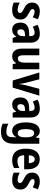

<svg xmlns="http://www.w3.org/2000/svg" viewBox="1532 -2129 837 3941"><g transform="rotate(90 1950.5 -158.5)"><path d="M381 -161C381 -249 331 -291 256 -329C180 -370 166 -381 166 -409C166 -435 184 -450 220 -450C260 -450 298 -433 336 -412L375 -514C323 -542 273 -557 216 -557C103 -557 33 -500 33 -403C33 -319 74 -273 153 -234C234 -195 246 -178 246 -151C246 -119 225 -102 181 -102C133 -102 76 -122 34 -146V-21C80 0 128 10 188 10C311 10 381 -50 381 -161Z M674 -557C605 -557 540 -540 489 -510L529 -412C575 -437 616 -451 653 -451C698 -451 721 -422 721 -363V-341L645 -338C514 -332 444 -276 444 -162C444 -65 491 10 584 10C656 10 694 -16 732 -73H735L758 0H856V-363C856 -492 792 -557 674 -557ZM677 -252 721 -254V-205C721 -137 685 -96 637 -96C602 -96 582 -117 582 -166C582 -219 610 -249 677 -252Z M1402 -547H1267V-275C1267 -167 1249 -107 1177 -107C1132 -107 1114 -148 1114 -228V-547H978V-190C978 -61 1035 10 1138 10C1197 10 1245 -16 1273 -70H1280L1297 0H1402Z M1633 0H1778L1944 -547H1803L1725 -246C1716 -204 1708 -166 1707 -135H1703C1700 -174 1693 -213 1683 -251L1608 -547H1467Z M2210 -557C2141 -557 2076 -540 2025 -510L2065 -412C2111 -437 2152 -451 2189 -451C2234 -451 2257 -422 2257 -363V-341L2181 -338C2050 -332 1980 -276 1980 -162C1980 -65 2027 10 2120 10C2192 10 2230 -16 2268 -73H2271L2294 0H2392V-363C2392 -492 2328 -557 2210 -557ZM2213 -252 2257 -254V-205C2257 -137 2221 -96 2173 -96C2138 -96 2118 -117 2118 -166C2118 -219 2146 -249 2213 -252Z M2668 -557C2557 -557 2492 -452 2492 -271C2492 -94 2556 10 2664 10C2722 10 2763 -15 2795 -72H2799C2797 -49 2795 -18 2795 4V14C2795 96 2755 129 2685 129C2630 129 2576 116 2519 88V204C2569 229 2620 240 2685 240C2853 240 2930 148 2930 -19V-547H2814L2803 -477H2796C2764 -534 2725 -557 2668 -557ZM2709 -441C2771 -441 2798 -393 2798 -277V-252C2798 -149 2769 -104 2711 -104C2656 -104 2630 -157 2630 -269C2630 -384 2656 -441 2709 -441Z M3248 -556C3110 -556 3032 -456 3032 -270C3032 -92 3111 10 3266 10C3331 10 3381 -2 3428 -28V-138C3377 -109 3333 -98 3280 -98C3206 -98 3168 -144 3167 -236H3455V-309C3455 -462 3379 -556 3248 -556ZM3250 -453C3301 -453 3328 -405 3328 -332H3168C3171 -417 3203 -453 3250 -453Z M3871 -161C3871 -249 3821 -291 3746 -329C3670 -370 3656 -381 3656 -409C3656 -435 3674 -450 3710 -450C3750 -450 3788 -433 3826 -412L3865 -514C3813 -542 3763 -557 3706 -557C3593 -557 3523 -500 3523 -403C3523 -319 3564 -273 3643 -234C3724 -195 3736 -178 3736 -151C3736 -119 3715 -102 3671 -102C3623 -102 3566 -122 3524 -146V-21C3570 0 3618 10 3678 10C3801 10 3871 -50 3871 -161Z"/></g></svg>

Font: Noto Sans Devanagari UI Condensed
Style: Bold
Weight: 700
Width: 3
Designer: Jelle Bosma - Monotype Design Team
Foundry: Monotype Imaging Inc.
Version: Version 2.004